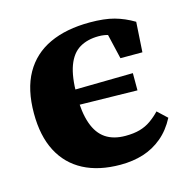

<svg xmlns="http://www.w3.org/2000/svg" viewBox="-82 -581 678 678"><g transform="rotate(-15 256.5 -242.0)"><path d="M278.7 15.1Q199.7 15.1 143.9 -14.1Q88.1 -43.3 58.7 -99.9Q29.3 -156.5 29.3 -238.8Q29.3 -326.5 61.6 -384.1Q94 -441.7 155.1 -470.1Q216.2 -498.6 302.8 -498.6Q355.7 -498.6 391.5 -488.8Q427.3 -479 462 -458.3L455.2 -348.5H374.9L346.1 -471.8L401.5 -411.1Q375.4 -430.7 359.2 -437Q342.9 -443.4 320 -443.4Q279.4 -443.4 250.5 -426.2Q221.7 -409 206.9 -369.2Q192.1 -329.5 192.1 -262.2Q192.1 -198.7 206.5 -158Q220.8 -117.3 249.5 -98.1Q278.2 -78.9 321.4 -78.9Q352.4 -78.9 374.7 -85.3Q397 -91.7 415.1 -104.5Q433.1 -117.2 449.2 -134L483.8 -101.6Q462.5 -60.7 431.5 -34.9Q400.5 -9 362.3 3.1Q324 15.1 278.7 15.1ZM109.3 -228.7V-281.6L403.6 -286.2V-223.2Z"/></g></svg>

Font: Source Serif 4 Variable
Style: Regular
Weight: 400
Designer: Frank Grießhammer
Foundry: Adobe
Version: Version 4.005;hotconv 1.1.0;makeotfexe 2.6.0